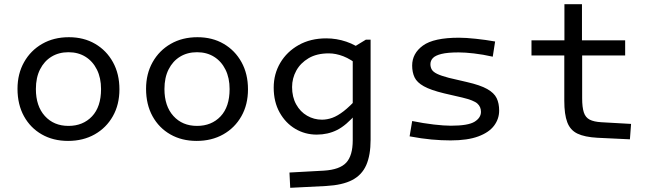

<svg xmlns="http://www.w3.org/2000/svg" viewBox="-20 -658 3110 917"><path d="M305 15Q234.1 15 179.8 -16Q125.4 -46.9 94.5 -102.9Q63.6 -158.9 63.6 -233.9Q63.6 -305.5 95 -361.2Q126.4 -417 181.6 -448.6Q236.8 -480.3 309 -480.3Q380.2 -480.3 434.4 -448.6Q488.6 -417 519.5 -361Q550.4 -305 550.4 -231.4Q550.4 -158.4 519 -103Q487.6 -47.5 432.4 -16.3Q377.2 15 305 15ZM307 -56.7Q376.3 -56.7 419.5 -102.3Q462.6 -148 462.6 -232.5Q462.6 -285.8 443 -325.3Q423.5 -364.8 388.6 -386.7Q353.7 -408.6 307 -408.6Q260.9 -408.6 226 -387.3Q191.2 -366.1 171.3 -326.7Q151.4 -287.4 151.4 -232.8Q151.4 -151.3 194.2 -104Q237 -56.7 307 -56.7Z M919 15Q848.1 15 793.8 -16Q739.4 -46.9 708.5 -102.9Q677.6 -158.9 677.6 -233.9Q677.6 -305.5 709 -361.2Q740.4 -417 795.6 -448.6Q850.8 -480.3 923 -480.3Q994.2 -480.3 1048.4 -448.6Q1102.6 -417 1133.5 -361Q1164.4 -305 1164.4 -231.4Q1164.4 -158.4 1133 -103Q1101.6 -47.5 1046.4 -16.3Q991.2 15 919 15ZM921 -56.7Q990.3 -56.7 1033.5 -102.3Q1076.6 -148 1076.6 -232.5Q1076.6 -285.8 1057 -325.3Q1037.5 -364.8 1002.6 -386.7Q967.7 -408.6 921 -408.6Q874.9 -408.6 840 -387.3Q805.2 -366.1 785.3 -326.7Q765.4 -287.4 765.4 -232.8Q765.4 -151.3 808.2 -104Q851 -56.7 921 -56.7Z M1664.7 12.1V-430.3L1727.3 -468.5H1750V9.1Q1750 83.2 1729.2 130.5Q1708.4 177.8 1662.1 201.9Q1615.8 226 1537.7 230.3L1366.1 239L1362.5 166L1526.9 157Q1602.7 152.3 1633.7 118.7Q1664.7 85 1664.7 12.1ZM1287.2 -239.6Q1287.2 -304.8 1318.7 -358Q1350.2 -411.3 1406.7 -443Q1463.2 -474.8 1538.1 -474.8Q1587.2 -474.8 1633.9 -459Q1680.6 -443.3 1724.8 -409L1697 -342Q1655.6 -375.4 1619.7 -389.3Q1583.8 -403.1 1550.5 -403.1Q1493 -403.1 1454 -380.1Q1415 -357 1395 -320.5Q1375 -284 1375 -242.3Q1375 -194.7 1394.6 -159.4Q1414.1 -124.1 1446.8 -105.3Q1479.6 -86.4 1517.7 -86.4Q1542.3 -86.4 1567.3 -95.4Q1592.2 -104.4 1621.5 -127Q1650.7 -149.6 1689.3 -191.9L1681.9 -115.4Q1633.2 -58.7 1589.4 -36.9Q1545.7 -15.1 1492.7 -15.1Q1437 -15.1 1390.4 -42.6Q1343.9 -70.1 1315.5 -120.8Q1287.2 -171.5 1287.2 -239.6Z M2364 -129.9Q2364 -90.3 2339.8 -57.9Q2315.6 -25.5 2264.4 -6.5Q2213.2 12.6 2131.9 12.6Q2088 12.6 2040.8 8.3Q1993.7 4 1936.3 -6.8L1948.6 -80Q2002.4 -69 2051.7 -63.3Q2101 -57.6 2133.5 -57.6Q2215.7 -57.6 2246.4 -76.5Q2277.1 -95.5 2277.1 -123.9Q2277.1 -147.8 2260.1 -163.3Q2243.1 -178.9 2188 -192.1L2101.4 -212.1Q2037.2 -227.6 2004.4 -245.9Q1971.5 -264.2 1960 -288.4Q1948.5 -312.7 1948.5 -344.9Q1948.5 -402.9 2000 -440.4Q2051.5 -477.9 2172.2 -477.9Q2204.5 -477.9 2252.5 -472.8Q2300.4 -467.8 2344.7 -459.8L2333.4 -387.3Q2285.8 -398 2243.6 -402.8Q2201.4 -407.7 2170.7 -407.7Q2117.7 -407.7 2088.4 -400.4Q2059 -393.1 2047.4 -380.6Q2035.7 -368 2035.7 -351.5Q2035.7 -337.1 2042.3 -325.7Q2048.9 -314.4 2067.8 -305.2Q2086.7 -296 2123.9 -286.2L2209.7 -266.2Q2274 -251.5 2307 -232.8Q2340 -214.2 2352 -189.3Q2364 -164.4 2364 -129.9Z M2675.1 -176.6V-393H2518.4V-465.3H2675.7V-637.9H2759.5V-465.3H2965.8V-393H2760.4V-188.8Q2760.4 -145.8 2768.3 -121.4Q2776.2 -97 2796.4 -86.6Q2816.7 -76.2 2852.5 -74.2L2994 -66.2L2988.5 7.4L2833.4 0Q2772.3 -3.3 2737.8 -19.9Q2703.4 -36.5 2689.3 -74.1Q2675.1 -111.6 2675.1 -176.6Z"/></svg>

Font: Intel One Mono Light
Style: Regular
Weight: 300
Monospace: yes
Designer: Fred Shallcrass
Foundry: Frere-Jones Type LLC
Version: Version 1.004